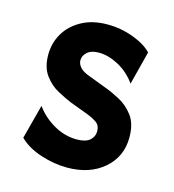

<svg xmlns="http://www.w3.org/2000/svg" viewBox="-75 -493 516 570"><g transform="rotate(15 182.5 -208.0)"><path d="M180.6 12.5Q141 12.5 99.3 -1Q57.6 -14.6 32.6 -39.6L60.4 -145.1Q80.6 -116 114.9 -95.8Q149.3 -75.7 186.8 -75.7Q213.9 -75.7 226.7 -86.8Q239.6 -97.9 239.6 -114.6Q239.6 -133.3 226.4 -142Q213.2 -150.7 200 -155.6L142.4 -177.1Q124.3 -184.7 100 -197.6Q75.7 -210.4 58 -234.4Q40.3 -258.3 40.3 -297.2Q40.3 -332.6 57.6 -362.5Q75 -392.4 108.3 -410.8Q141.7 -429.2 187.5 -429.2Q229.2 -429.2 267.4 -414.9Q305.6 -400.7 325 -379.9L298.6 -277.1Q277.1 -307.6 245.5 -324.7Q213.9 -341.7 184.7 -341.7Q161.1 -341.7 149 -330.9Q136.8 -320.1 136.8 -305.6Q136.8 -295.1 145.1 -285.1Q153.5 -275 172.2 -268.1L227.1 -247.2Q248.6 -239.6 274.3 -226Q300 -212.5 318.4 -188.2Q336.8 -163.9 336.8 -121.5Q336.8 -62.5 293.4 -25Q250 12.5 180.6 12.5Z"/></g></svg>

Font: Afacad SemiBold
Style: Regular
Weight: 600
Designer: Kristian Moeller
Foundry: Dicotype
Version: Version 1.000